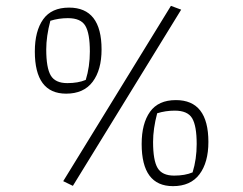

<svg xmlns="http://www.w3.org/2000/svg" viewBox="-20 -628 831 656"><path d="M196 -9 564 -608 599 -595 229 7ZM99 -452Q99 -522 127.5 -562Q156 -602 216 -602Q327 -602 327 -459Q327 -389 296.5 -348.5Q266 -308 206 -308Q99 -308 99 -452ZM273 -355Q287 -400 287 -452Q287 -514 271.5 -540Q256 -566 212 -566Q181 -566 152 -557Q138 -504 138 -459Q138 -396 153.5 -370Q169 -344 210 -344Q247 -344 273 -355ZM464 -136Q464 -206 492.5 -246Q521 -286 581 -286Q692 -286 692 -143Q692 -73 661.5 -32.5Q631 8 571 8Q464 8 464 -136ZM638 -39Q652 -84 652 -136Q652 -198 636.5 -224Q621 -250 577 -250Q546 -250 517 -241Q503 -188 503 -143Q503 -80 518.5 -54Q534 -28 575 -28Q612 -28 638 -39Z"/></svg>

Font: Athiti Light
Style: Regular
Weight: 300
Designer: CadsonDemak Team
Foundry: CadsonDemak
Version: Version 1.032